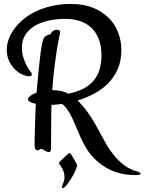

<svg xmlns="http://www.w3.org/2000/svg" viewBox="-20 -716 738 981"><path d="M236.8 -540Q241.7 -550.8 250.5 -557.4Q259.3 -564 270.5 -564Q274.4 -564 280.8 -561.5Q287.1 -559.1 287.1 -553.7Q287.1 -549.8 286.4 -546.6Q285.6 -543.5 284.7 -538.1Q276.9 -502 271 -465.1Q265.1 -428.2 260.5 -391.8Q255.9 -355.5 252.4 -320.8Q249 -286.1 247.1 -255.4Q264.2 -255.4 284.4 -252.4Q304.7 -249.5 328.6 -237.3Q376 -246.6 408.4 -264.4Q440.9 -282.2 460.9 -307.4Q481 -332.5 489.7 -364.5Q498.5 -396.5 498.5 -434.1Q498.5 -481.9 484.6 -516.8Q470.7 -551.8 446 -574.7Q421.4 -597.7 387.7 -608.6Q354 -619.6 314.5 -619.6Q273.4 -619.6 233.4 -611.8Q193.4 -604 161.9 -586.4Q130.4 -568.8 111.1 -540.5Q91.8 -512.2 91.8 -470.7Q91.8 -449.2 97.2 -429.7Q102.5 -410.2 109.9 -394Q117.2 -377.9 124.5 -366.5Q131.8 -355 136.2 -349.6Q138.7 -346.7 140.6 -343.8Q142.6 -340.8 142.6 -335.9Q142.6 -332 139.4 -329.1Q136.2 -326.2 127.9 -326.2Q116.2 -326.2 96.9 -334.2Q77.6 -342.3 59.3 -358.9Q41 -375.5 27.8 -401.4Q14.6 -427.2 14.6 -462.4Q14.6 -487.3 23.9 -514.2Q33.2 -541 51.8 -566.9Q70.3 -592.8 97.9 -616.2Q125.5 -639.6 162.1 -657.2Q198.7 -674.8 243.9 -685.3Q289.1 -695.8 343.3 -695.8Q407.2 -695.8 455.3 -676.3Q503.4 -656.7 535.6 -624.3Q567.9 -591.8 584 -549.1Q600.1 -506.3 600.1 -460Q600.1 -402.8 580.3 -360.1Q560.5 -317.4 528.8 -286.6Q497.1 -255.9 457 -235.4Q417 -214.8 376.5 -202.6Q399.9 -180.7 426 -145Q452.1 -109.4 481.4 -55.2Q499 -22.5 518.1 11.7Q537.1 45.9 561 75.7Q585 105.5 614.7 128.2Q644.5 150.9 683.6 161.1Q691.9 163.6 695.1 166Q698.2 168.5 698.2 170.9Q698.2 176.3 690.7 177.5Q683.1 178.7 672.9 178.7Q657.7 178.7 634 176.8Q610.4 174.8 581.8 166.5Q553.2 158.2 522 140.6Q490.7 123 460.4 92.3Q438.5 69.8 422.9 44.7Q407.2 19.5 395.3 -6.1Q383.3 -31.7 373 -57.1Q362.8 -82.5 352.1 -106Q341.3 -129.4 328.4 -149.7Q315.4 -169.9 297.4 -185.1Q282.2 -182.6 268.6 -181.6Q254.9 -180.7 243.2 -180.2Q242.2 -161.1 241.9 -145.8Q241.7 -130.4 241.7 -120.1Q241.7 -95.7 241.5 -70.3Q241.2 -44.9 241.2 -22.7Q241.2 -0.5 241 16.6Q240.7 33.7 240.7 41Q240.7 43 240.7 46.4Q240.7 49.8 239.7 53Q238.8 56.2 236.6 58.6Q234.4 61 230.5 61Q224.1 61 218.8 58.6Q213.4 56.2 208.5 53Q203.6 49.8 199 47.4Q194.3 44.9 189.9 44.9Q184.6 44.9 181.2 48.3Q177.7 51.8 172.9 51.8Q167 51.8 163.6 48.8Q160.2 45.9 158.7 41.5Q157.2 37.1 157 32.2Q156.7 27.3 156.7 23.4Q156.7 14.2 157 -5.9Q157.2 -25.9 158 -51Q158.7 -76.2 159.7 -103.8Q160.6 -131.3 161.6 -155.8L163.1 -185.5Q144 -189.5 133.5 -195.3Q123 -201.2 123 -208Q123 -216.3 134.8 -225.8Q146.5 -235.4 167 -242.7Q169.9 -279.8 173.6 -316.7Q177.2 -353.5 180.4 -384.3Q183.6 -415 186.3 -437Q189 -459 190.4 -466.8Q193.8 -488.3 197.5 -503.4Q201.2 -518.6 205.6 -523.9Q209 -528.3 213.9 -531.7Q217.8 -534.7 223.6 -537.4Q229.5 -540 236.8 -540ZM371.6 121.6Q373.5 124.5 373.5 127.9Q373.5 132.8 372.1 137.9Q370.6 143.1 368.2 148.9Q363.3 161.1 356.2 174.6Q349.1 188 341.1 200.7Q333 213.4 324.7 224.1Q316.4 234.9 309.1 241.2Q306.6 243.2 305.4 244.1Q304.2 245.1 301.3 245.1Q299.3 245.1 297.6 243.4Q295.9 241.7 295.9 239.3Q295.9 236.3 297.9 232.4Q303.2 220.7 306.4 210.4Q309.6 200.2 309.6 190.4Q309.6 176.8 306.4 165.5Q303.2 154.3 298.8 146Q294.4 137.7 290.5 132.6Q286.6 127.4 286.1 126.5Q282.2 121.1 282.2 117.7Q282.2 112.8 286.1 108.9L327.6 70.3Q330.1 68.4 331.3 67.1Q332.5 65.9 335.4 65.9Q338.9 65.9 341.8 70.3Q343.3 72.8 347.7 80.1Q352.1 87.4 357.2 95.9Q362.3 104.5 366.5 112.1Q370.6 119.6 371.6 121.6Z"/></svg>

Font: Engagement
Style: Regular
Weight: 400
Designer: Astigmatic (AOETI)
Foundry: Astigmatic (AOETI)
Version: Version 1.000